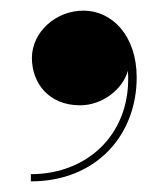

<svg xmlns="http://www.w3.org/2000/svg" viewBox="-20 -188 316 361"><path d="M40 -79C40 -31 72.5 10 130.5 10C173 10 211 -20.5 220.5 -55C228.5 60.5 147 139.5 38 139.5V153C160.5 153 237 66.5 237 -42.5C237 -120.5 191 -168 137 -168C84 -168 40 -127 40 -79Z"/></svg>

Font: Bodoni* 16pt
Style: Bold
Weight: 700
Version: Version 2.3